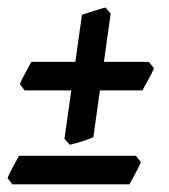

<svg xmlns="http://www.w3.org/2000/svg" viewBox="-20 -540 448 509"><path d="M273.4 -503.9 227.5 -176.3Q217.3 -171.4 196.8 -165Q176.3 -158.7 165 -156.2L150.9 -171.9L197.3 -501Q207 -503.9 228 -510.7Q249 -517.6 259.8 -520ZM353.5 -110.4Q349.6 -99.6 338.6 -79.6Q327.6 -59.6 323.2 -51.3H12.7L0 -67.9Q3.9 -78.6 14.6 -98.1Q25.4 -117.7 30.3 -127H340.3ZM388.2 -359.4Q384.3 -348.6 373 -328.6Q361.8 -308.6 357.4 -300.3H45.4L32.7 -316.9Q36.6 -327.6 47.4 -347.2Q58.1 -366.7 63 -376H374.5Z"/></svg>

Font: Gentium Book Plus
Style: Bold Italic
Weight: 700
Italic angle: -8°
Designer: Victor Gaultney, Annie Olsen, Iska Routamaa, Becca Hirsbrunner
Foundry: SIL International
Version: Version 6.101